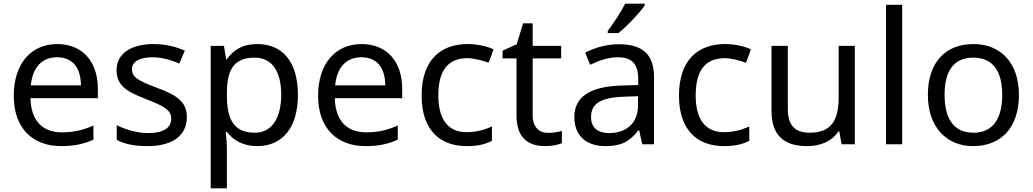

<svg xmlns="http://www.w3.org/2000/svg" viewBox="-20 -786 5625 1046"><path d="M292 -546C150 -546 55 -440 55 -264C55 -85 160 10 313 10C386 10 434 -1 489 -25V-102C433 -78 385 -65 317 -65C210 -65 149 -130 146 -251H513V-304C513 -450 429 -546 292 -546ZM291 -474C380 -474 420 -412 421 -321H148C157 -417 207 -474 291 -474Z M998 -148C998 -234 939 -269 837 -307C734 -346 699 -364 699 -409C699 -449 738 -474 810 -474C862 -474 912 -459 957 -440L987 -510C937 -532 881 -546 816 -546C696 -546 615 -495 615 -404C615 -316 677 -284 781 -244C886 -204 913 -180 913 -140C913 -92 875 -61 786 -61C723 -61 658 -83 616 -104V-24C657 -2 709 10 784 10C915 10 998 -44 998 -148Z M1383 -546C1296 -546 1248 -509 1216 -463H1212L1200 -536H1128V240H1216V20C1216 -5 1212 -45 1210 -68H1216C1247 -26 1299 10 1382 10C1515 10 1603 -86 1603 -269C1603 -454 1515 -546 1383 -546ZM1367 -472C1466 -472 1512 -392 1512 -270C1512 -150 1466 -63 1369 -63C1252 -63 1216 -137 1216 -269V-286C1218 -411 1258 -472 1367 -472Z M1950 -546C1808 -546 1713 -440 1713 -264C1713 -85 1818 10 1971 10C2044 10 2092 -1 2147 -25V-102C2091 -78 2043 -65 1975 -65C1868 -65 1807 -130 1804 -251H2171V-304C2171 -450 2087 -546 1950 -546ZM1949 -474C2038 -474 2078 -412 2079 -321H1806C1815 -417 1865 -474 1949 -474Z M2522 10C2583 10 2624 0 2660 -19V-97C2623 -80 2579 -66 2521 -66C2420 -66 2368 -137 2368 -266C2368 -400 2419 -469 2526 -469C2563 -469 2610 -456 2642 -444L2669 -517C2637 -533 2582 -546 2528 -546C2384 -546 2277 -463 2277 -265C2277 -75 2379 10 2522 10Z M2966 -62C2917 -62 2882 -93 2882 -158V-468H3037V-536H2882V-659H2830L2795 -545L2718 -510V-468H2794V-156C2794 -26 2867 10 2951 10C2983 10 3022 3 3041 -6V-73C3024 -67 2992 -62 2966 -62Z M3492 -756V-766H3386C3363 -721 3320 -655 3291 -618V-606H3349C3396 -642 3467 -719 3492 -756ZM3351 -545C3281 -545 3215 -524 3168 -499L3195 -433C3239 -454 3290 -474 3346 -474C3416 -474 3457 -444 3457 -355V-323L3366 -320C3191 -315 3109 -256 3109 -149C3109 -40 3181 10 3278 10C3368 10 3411 -17 3458 -76H3462L3479 0H3543V-365C3543 -490 3481 -545 3351 -545ZM3377 -259 3456 -262V-214C3456 -110 3388 -61 3298 -61C3240 -61 3200 -88 3200 -148C3200 -216 3243 -254 3377 -259Z M3924 10C3985 10 4026 0 4062 -19V-97C4025 -80 3981 -66 3923 -66C3822 -66 3770 -137 3770 -266C3770 -400 3821 -469 3928 -469C3965 -469 4012 -456 4044 -444L4071 -517C4039 -533 3984 -546 3930 -546C3786 -546 3679 -463 3679 -265C3679 -75 3781 10 3924 10Z M4637 -536H4549V-257C4549 -132 4510 -63 4391 -63C4310 -63 4272 -105 4272 -191V-536H4183V-185C4183 -49 4249 10 4378 10C4447 10 4513 -15 4548 -71H4552L4565 0H4637Z M4895 0V-760H4807V0Z M5531 -269C5531 -446 5429 -546 5284 -546C5130 -546 5035 -446 5035 -269C5035 -91 5139 10 5281 10C5434 10 5531 -91 5531 -269ZM5126 -269C5126 -396 5173 -472 5282 -472C5391 -472 5440 -396 5440 -269C5440 -142 5391 -63 5283 -63C5174 -63 5126 -142 5126 -269Z"/></svg>

Font: Noto Sans Elbasan
Style: Regular
Weight: 400
Designer: Monotype Design Team
Foundry: Monotype Imaging Inc.
Version: Version 2.004